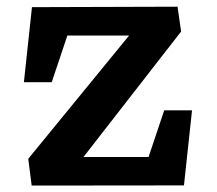

<svg xmlns="http://www.w3.org/2000/svg" viewBox="-20 -565 660 585"><path d="M66.1 -81.2 392.9 -480.6 419.4 -456.8H151.3L190.4 -472.1L137.6 -314.6H52.8L77.4 -543.2L521 -544.6L531.8 -469L217.2 -64.6L194.8 -86.6H466.6L427.5 -71.2L480.3 -228.8H565.1L540.5 -0.1L76.5 0.4Z"/></svg>

Font: Monaspace Xenon Var
Style: Regular
Weight: 400
Designer: Riley Cran and the Lettermatic Team
Version: Version 1.000 (Monaspace Xenon Var)